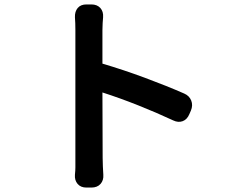

<svg xmlns="http://www.w3.org/2000/svg" viewBox="-20 -806 1040 866"><path d="M320 -94Q320 -112 320 -155Q320 -198 320 -255.5Q320 -313 320 -376.5Q320 -440 320 -499Q320 -558 320 -603.5Q320 -649 320 -670Q320 -684 319.5 -701.5Q319 -719 318 -728Q317 -754 330.5 -770Q344 -786 370 -786H392Q418 -786 432.5 -770Q447 -754 445 -728Q444 -719 443 -701.5Q442 -684 442 -670V-519Q537 -491 634 -455Q731 -419 811 -384Q834 -374 842.5 -352.5Q851 -331 841 -307L834 -291Q824 -267 804 -259.5Q784 -252 761 -263Q686 -298 603 -331Q520 -364 442 -389L443 -94Q443 -72 444 -55.5Q445 -39 446 -18Q448 7 433.5 23.5Q419 40 392 40H370Q344 40 330 23.5Q316 7 318 -18Q320 -37 320 -51Q320 -65 320 -94Z"/></svg>

Font: Chiron GoRound TC SB
Style: Regular
Weight: 500
Designer: Ryoko NISHIZUKA 西塚涼子 (kana, bopomofo & ideographs); Paul D. Hunt (Latin, Greek & Cyrillic); Sandoll Communications 산돌커뮤니
Foundry: Adobe
Version: Version 1.000;hotconv 1.1.1;makeotfexe 2.6.0